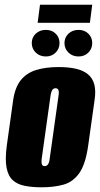

<svg xmlns="http://www.w3.org/2000/svg" viewBox="-20 -788 426 816"><path d="M157 8Q117 8 86 2Q55 -4 35 -21.5Q15 -39 8 -74.5Q1 -110 9 -170L36 -363Q44 -417 68.5 -447.5Q93 -478 133.5 -490.5Q174 -503 229 -503Q271 -503 302 -496Q333 -489 353 -473Q373 -457 380.5 -430Q388 -403 382 -363L355 -171Q344 -91 317.5 -53Q291 -15 250.5 -3.5Q210 8 157 8ZM170 -82Q175 -82 179 -84.5Q183 -87 186.5 -94Q190 -101 191 -112L229 -383Q231 -395 229.5 -401.5Q228 -408 224.5 -410.5Q221 -413 216 -413Q211 -413 207 -410.5Q203 -408 200 -401.5Q197 -395 195 -383L157 -112Q156 -101 157 -94Q158 -87 161.5 -84.5Q165 -82 170 -82ZM175 -548Q149 -548 132 -564.5Q115 -581 115 -605Q115 -629 132 -645Q149 -661 175 -661Q200 -661 216.5 -645Q233 -629 233 -605Q233 -581 216.5 -564.5Q200 -548 175 -548ZM314 -548Q288 -548 271 -564.5Q254 -581 254 -605Q254 -629 271 -645Q288 -661 314 -661Q339 -661 355.5 -645Q372 -629 372 -605Q372 -581 355.5 -564.5Q339 -548 314 -548ZM140 -691 150 -768H372L362 -691Z"/></svg>

Font: Alumni Sans Thin Black
Style: Italic
Weight: 900
Italic angle: -8°
Version: Version 1.016